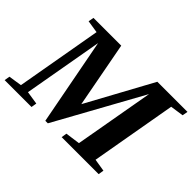

<svg xmlns="http://www.w3.org/2000/svg" viewBox="-137 -916 1177 1177"><g transform="rotate(45 452.0 -327.5)"><path d="M361.3 0H339.4L231.4 -565.4L140.1 -48.8L225.6 -35.6L219.7 0H-13.2L-7.3 -35.6L79.1 -48.8L177.2 -606.4L95.7 -619.1L102.1 -654.8H342.8L423.3 -228L655.8 -654.8H917L910.6 -619.1L824.2 -606.4L726.1 -48.8L807.6 -35.6L801.8 0H481L486.8 -35.6L582 -48.8L673.3 -565.4Z"/></g></svg>

Font: Liberation Serif
Style: Bold Italic
Weight: 700
Italic angle: -16.333°
Designer: Steve Matteson
Foundry: Ascender Corporation
Version: Version 2.1.5